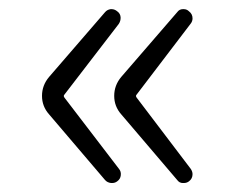

<svg xmlns="http://www.w3.org/2000/svg" viewBox="-20 -492 540 426"><path d="M240.2 -89.8Q235.4 -85.9 228.5 -85.9Q227.5 -85.9 226.6 -85.9Q217.8 -86.9 212.9 -92.8L88.9 -238.3Q73.2 -255.9 73.2 -279.3Q73.2 -302.7 88.9 -321.3L212.9 -464.8Q217.8 -470.7 225.6 -471.7Q226.6 -471.7 227.5 -471.7Q234.4 -471.7 240.2 -466.8Q247.1 -461.9 247.6 -453.6Q248 -445.3 243.2 -438.5L123 -282.2Q120.1 -279.3 123 -275.4L244.1 -117.2Q249 -111.3 248 -103Q247.1 -94.7 240.2 -89.8ZM399.4 -89.8Q394.5 -85.9 387.7 -85.9Q386.7 -85.9 385.7 -85.9Q377.9 -85.9 373 -92.8L249 -238.3Q233.4 -255.9 233.4 -279.3Q233.4 -302.7 249 -321.3L373 -464.8Q377.9 -471.7 385.7 -471.7Q386.7 -471.7 387.7 -471.7Q394.5 -471.7 399.4 -466.8Q407.2 -460.9 407.2 -451.2Q407.2 -444.3 402.3 -438.5L283.2 -282.2Q280.3 -279.3 283.2 -275.4L403.3 -117.2Q407.2 -111.3 407.2 -105.5Q407.2 -95.7 399.4 -89.8Z"/></svg>

Font: Gen Jyuu Gothic L Monospace Light
Style: Regular
Weight: 300
Designer: [Source Han Sans]
Ryoko NISHIZUKA  (kana & ideographs); Paul D. Hunt (Latin, Greek & Cyrillic); Wenlong ZHANG  (bopomofo
Version: Version 1.002.20150607